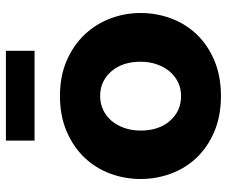

<svg xmlns="http://www.w3.org/2000/svg" viewBox="-79 -679 768 650"><g transform="rotate(-90 305.0 -354.0)"><path d="M154 -621V-718H458V-621ZM305 10Q238 10 185.5 -12Q133 -34 97 -71.5Q61 -109 42.5 -158.5Q24 -208 24 -262Q24 -316 42.5 -365.5Q61 -415 97 -452.5Q133 -490 185.5 -512.5Q238 -535 305 -535Q372 -535 424 -512.5Q476 -490 512 -452.5Q548 -415 567 -365.5Q586 -316 586 -262Q586 -208 567.5 -158.5Q549 -109 513 -71.5Q477 -34 424.5 -12Q372 10 305 10ZM188 -262Q188 -200 221 -162.5Q254 -125 305 -125Q330 -125 351 -135Q372 -145 387.5 -163Q403 -181 412 -206.5Q421 -232 421 -262Q421 -324 388 -361.5Q355 -399 305 -399Q280 -399 258.5 -389Q237 -379 221.5 -361Q206 -343 197 -317.5Q188 -292 188 -262Z"/></g></svg>

Font: Boldmen
Style: Bold
Weight: 700
Designer: Matt McInerney, Pablo Impallari, Rodrigo Fuenzalida
Foundry: LIVING CONCEPT
Version: Version 1.000